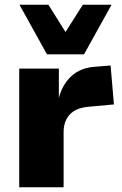

<svg xmlns="http://www.w3.org/2000/svg" viewBox="-20 -789 512 809"><path d="M61 0V-500H228V-372H227Q241 -431 280 -467.5Q319 -504 383 -508L446 -513L460 -349L351 -339Q299 -334 273.5 -306Q248 -278 248 -232V0ZM178 -560 62 -769H184L256 -654L329 -769H450L334 -560Z"/></svg>

Font: Nunito Sans 9pt Black
Style: Regular
Weight: 900
Version: Version 3.101;gftools[0.9.27]